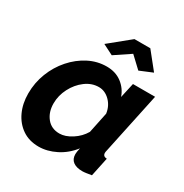

<svg xmlns="http://www.w3.org/2000/svg" viewBox="-171 -864 965 1007"><g transform="rotate(30 312.0 -360.0)"><path d="M201 10Q143 10 101.5 -18.5Q60 -47 37.5 -95.5Q15 -144 15 -205Q15 -270 38 -329Q61 -388 101.5 -434Q142 -480 193.5 -506.5Q245 -533 302 -533Q356 -533 393.5 -504.5Q431 -476 446 -432L466 -522H600L522 -154Q519 -142 519 -136Q519 -115 543 -114L519 0Q501 3 487.5 5Q474 7 464 7Q428 7 408 -8Q388 -23 388 -53Q388 -66 394 -91Q356 -42 304 -16Q252 10 201 10ZM261 -104Q296 -104 335 -129Q374 -154 396 -192L422 -317Q416 -361 386.5 -390Q357 -419 320 -419Q277 -419 239.5 -391Q202 -363 179 -318.5Q156 -274 156 -226Q156 -174 184 -139Q212 -104 261 -104ZM231 -629 355 -730H451L532 -629L455 -597L388 -660L294 -597Z"/></g></svg>

Font: Raleway
Style: Bold Italic
Weight: 700
Italic angle: -12°
Designer: Matt McInerney, Pablo Impallari, Rodrigo Fuenzalida
Foundry: Matt McInerney, Pablo Impallari, Rodrigo Fuenzalida
Version: Version 4.101;RELEASE